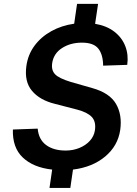

<svg xmlns="http://www.w3.org/2000/svg" viewBox="-20 -848 690 968"><path d="M229.5 99.5 243 7Q148 -3.5 95 -53.8Q42 -104 45 -195L170 -199.5Q175 -144.5 212.5 -116.8Q250 -89 311 -89Q348 -89 380 -102Q412 -115 433 -138Q454 -161 458.5 -191Q465 -234.5 442.8 -258.2Q420.5 -282 368.5 -295.5L256.5 -324.5Q181 -343 141.5 -389.8Q102 -436.5 113 -515.5Q121 -573 154.2 -617.8Q187.5 -662.5 239 -691Q290.5 -719.5 354 -728.5L368.5 -828.5H474.5L459.5 -728Q518 -718 556.5 -688.2Q595 -658.5 611.8 -615Q628.5 -571.5 621.5 -521L500 -517Q499.5 -572.5 475.8 -602.8Q452 -633 393 -633Q335 -633 292.5 -605.5Q250 -578 243 -529Q238 -494 257.8 -473.5Q277.5 -453 336.5 -435L445 -404Q533 -379.5 565 -324Q597 -268.5 586 -192Q574 -112 509.8 -58.5Q445.5 -5 348 7L334.5 99.5Z"/></svg>

Font: Public Sans SemiBold
Style: Italic
Weight: 600
Italic angle: -8°
Designer: The Public Sans project authors (U.S. Web Design System). Libre Franklin designed by Pablo Impallari and Rodrigo Fuenzal
Version: Version 1.007; ttfautohint (v1.8.1) -l 8 -r 50 -G 200 -x 14 